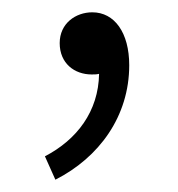

<svg xmlns="http://www.w3.org/2000/svg" viewBox="-20 -116 290 312"><path d="M70 176C141 140 190 73 190 -10C190 -63 166 -96 130 -96C103 -96 77 -78 77 -46C77 -13 101 5 129 5C133 5 137 5 141 4C140 65 105 111 53 138Z"/></svg>

Font: Noto Sans T Chinese Light
Style: Regular
Weight: 300
Designer: Ryoko NISHIZUKA (kana & ideographs); Paul D. Hunt (Latin, Greek & Cyrillic); Wenlong ZHANG (bopomofo); Sandoll Communica
Foundry: Adobe Systems Incorporated
Version: Version 1.000;PS 1;hotconv 1.0.78;makeotf.lib2.5.61930